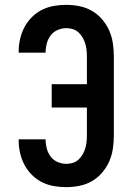

<svg xmlns="http://www.w3.org/2000/svg" viewBox="-20 -763 540 791"><path d="M253 8Q227 8 201.5 3.5Q176 -1 153 -12.5Q130 -24 111.5 -42.5Q93 -61 81 -83.5Q69 -106 63 -131.5Q57 -157 57 -183V-189H168V-186Q168 -168 173 -150Q178 -132 189 -117.5Q200 -103 217.5 -95.5Q235 -88 253 -88Q267 -88 280 -92Q293 -96 303 -105Q313 -114 320 -126Q327 -138 331 -151Q335 -164 336.5 -177.5Q338 -191 338 -205V-320H193V-416H338V-530Q338 -544 336.5 -557.5Q335 -571 331 -584Q327 -597 320 -609Q313 -621 303 -630Q293 -639 280 -643Q267 -647 253 -647Q235 -647 217.5 -639.5Q200 -632 189 -617.5Q178 -603 173 -585Q168 -567 168 -549V-546H57V-552Q57 -578 63 -603.5Q69 -629 81 -651.5Q93 -674 111.5 -692.5Q130 -711 153 -722.5Q176 -734 201.5 -738.5Q227 -743 253 -743Q280 -743 307.5 -737.5Q335 -732 358.5 -718.5Q382 -705 400.5 -683.5Q419 -662 430 -637Q441 -612 445 -584.5Q449 -557 449 -530V-205Q449 -178 445 -150.5Q441 -123 430 -98Q419 -73 400.5 -51.5Q382 -30 358.5 -16.5Q335 -3 307.5 2.5Q280 8 253 8Z"/></svg>

Font: Iosevka Term Curly
Style: Bold
Weight: 700
Designer: Belleve Invis
Foundry: Belleve Invis
Version: Version 32.3.0